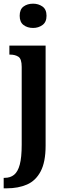

<svg xmlns="http://www.w3.org/2000/svg" viewBox="-34 -784 344 1044"><path d="M146 -632Q115 -632 94 -648Q73 -664 73 -698Q73 -733 94 -748.5Q115 -764 146 -764Q175 -764 197 -748.5Q219 -733 219 -698Q219 -664 197 -648Q175 -632 146 -632ZM-14 240V183H-8Q22 183 42.5 166.5Q63 150 73.5 111Q84 72 84 3V-420Q84 -464 66 -475.5Q48 -487 22 -487H17V-536H214V8Q214 97 187 148Q160 199 112.5 219.5Q65 240 3 240Z"/></svg>

Font: Noto Serif Thai ExtraCondensed
Style: Bold
Weight: 700
Width: 2
Designer: Monotype Design Team
Foundry: Monotype Imaging Inc.
Version: Version 2.002; ttfautohint (v1.8.4.7-5d5b)